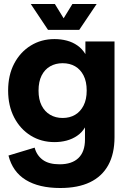

<svg xmlns="http://www.w3.org/2000/svg" viewBox="-20 -730 641 962"><path d="M281.8 212Q175.2 212 109.1 171.4Q43 130.8 22.5 49.3L153.6 9.7Q163.6 48.1 194 70.7Q224.4 93.2 278.7 93.2Q340.4 93.2 373.1 61.7Q405.8 30.1 405.8 -31.2V-91.7Q390.7 -66.1 366.7 -49.8Q342.8 -33.4 314 -25.7Q285.2 -18 253.2 -18Q186.6 -18 134 -50.5Q81.4 -83.1 51 -141.4Q20.7 -199.7 20.7 -276.2Q20.7 -353.5 51 -411.3Q81.4 -469.1 134 -501.6Q186.6 -534.2 253.2 -534.2Q285.4 -534.2 314.8 -526.5Q344.1 -518.8 367.9 -502.1Q391.8 -485.5 407.9 -458.9V-522.2H553.8V-43.1Q553.8 40.5 522.5 97.3Q491.1 154.2 430.8 183.1Q370.5 212 281.8 212ZM293.8 -138.9Q329.7 -138.9 356.5 -154.9Q383.3 -170.8 398.8 -201.4Q414.4 -232 414.4 -276.2Q414.4 -321.2 398.8 -351.6Q383.3 -382.1 356.5 -397.7Q329.7 -413.3 293.8 -413.3Q258.6 -413.3 231.3 -397.7Q204 -382.1 188.5 -351.5Q173.1 -320.9 173.1 -275.9Q173.1 -232 188.5 -201.4Q204 -170.8 231.3 -154.9Q258.6 -138.9 293.8 -138.9ZM220.5 -580.5 134.1 -710H254.9L327 -592.5H270.7L342.8 -710H464.3L377.2 -580.5Z"/></svg>

Font: TikTok Sans Light
Style: Regular
Weight: 300
Version: Version 4.000